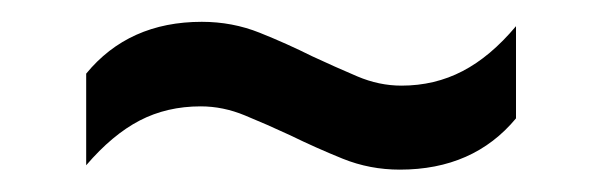

<svg xmlns="http://www.w3.org/2000/svg" viewBox="-20 -466 552 176"><path d="M346.5 -310.5Q319 -310.5 294.2 -320.5Q269.5 -330.5 246 -342Q224.5 -352 204.5 -360.2Q184.5 -368.5 164 -368.5Q133 -368.5 108 -355.5Q83 -342.5 59 -314.5V-398.5Q98 -446 165 -446Q193 -446 218 -436Q243 -426 266 -414.5Q287.5 -404.5 307.5 -396Q327.5 -387.5 348 -387.5Q378.5 -387.5 404 -400.8Q429.5 -414 453 -442V-357.5Q414 -310.5 346.5 -310.5Z"/></svg>

Font: Encode Sans SC Condensed Medium
Style: Regular
Weight: 500
Width: 3
Designer: Multiple Designers
Foundry: Impallari Type
Version: Version 3.002